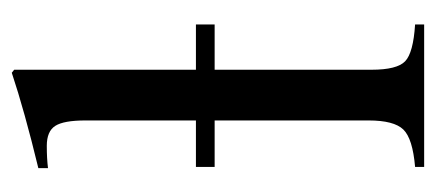

<svg xmlns="http://www.w3.org/2000/svg" viewBox="-222 -500 723 318"><g transform="rotate(-90 139.0 -341.5)"><path d="M257 0H21V-15Q68 -19 83 -34.5Q98 -50 98 -92V-347H21V-378H98V-561Q98 -597 89 -611Q80 -625 56 -625Q35 -625 19 -623V-639Q114 -662 177 -683L182 -679V-378H257V-347H182V-87Q182 -45 196 -31.5Q210 -18 257 -15Z"/></g></svg>

Font: STIX MathJax Latin
Style: Regular
Weight: 400
Designer: MicroPress Inc., with final additions and corrections provided by Coen Hoffman, Elsevier (retired)
Version: Version 1.1.1